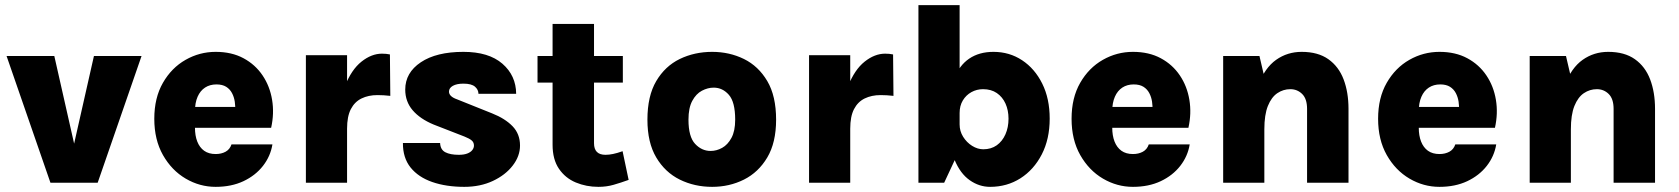

<svg xmlns="http://www.w3.org/2000/svg" viewBox="-20 -710 6522 746"><path d="M5.5 -492.5H191L271.5 -136.5H264.5L345 -492.5H530L359.5 0H176Z M818 16Q756 16 701.5 -16Q647 -48 613.2 -107.5Q579.5 -167 579.5 -248.5Q579.5 -330 613 -388.2Q646.5 -446.5 701 -477.5Q755.5 -508.5 818 -508.5Q880 -508.5 926 -483.8Q972 -459 1000.2 -417Q1028.5 -375 1037.2 -322.2Q1046 -269.5 1033.5 -213.5H706V-294.5H916.5L893.5 -279.5Q895 -297 892.2 -315Q889.5 -333 881.5 -348.2Q873.5 -363.5 858.8 -372.8Q844 -382 821 -382Q795.5 -382 776.8 -369.8Q758 -357.5 747.8 -334.2Q737.5 -311 737.5 -277.5V-214.5Q737.5 -183 746.5 -160Q755.5 -137 773.2 -124.2Q791 -111.5 818 -111.5Q840 -111.5 856.5 -120.5Q873 -129.5 879.5 -149H1038.5Q1031 -103 1001.8 -65.5Q972.5 -28 925.8 -6Q879 16 818 16Z M1168.5 0V-495.5H1328.5V0ZM1294.5 -210Q1294.5 -310.5 1320 -375Q1345.5 -439.5 1384.5 -470.5Q1423.5 -501.5 1464 -501.5Q1472 -501.5 1480 -500.8Q1488 -500 1495 -498.5L1496.5 -337.5Q1484 -339 1471 -339.8Q1458 -340.5 1446.5 -340.5Q1411.5 -340.5 1384.8 -327.5Q1358 -314.5 1343.2 -286Q1328.5 -257.5 1328.5 -210Z M1784 16Q1713.5 16 1659.5 -2.8Q1605.5 -21.5 1575.2 -59.2Q1545 -97 1545.5 -154.5H1690Q1691 -128.5 1710.2 -118.5Q1729.5 -108.5 1762.5 -108.5Q1782.5 -108.5 1795.5 -113.5Q1808.5 -118.5 1815 -126.8Q1821.5 -135 1821.5 -144.5Q1821.5 -157 1812.5 -164.5Q1803.5 -172 1784.5 -179.5L1665 -226Q1612 -248 1583.2 -281.8Q1554.5 -315.5 1554.5 -362Q1554.5 -427.5 1615 -468Q1675.5 -508.5 1780.5 -508.5Q1879 -508.5 1932 -462.5Q1985 -416.5 1985.5 -345.5H1839Q1839 -361.5 1825.5 -373.2Q1812 -385 1780.5 -385Q1754.5 -385 1739.5 -376.5Q1724.5 -368 1724.5 -354Q1724.5 -335 1756 -324L1892 -269.5Q1942.5 -249.5 1971.5 -219.5Q2000.5 -189.5 2000.5 -144.5Q2000.5 -103.5 1972.2 -66.8Q1944 -30 1895 -7Q1846 16 1784 16Z M2305 16Q2258 16 2217.2 -1Q2176.5 -18 2151.8 -54.2Q2127 -90.5 2127 -147.5V-617H2288V-153.5Q2288 -108.5 2332.5 -108.5Q2346.5 -108.5 2362.2 -111.8Q2378 -115 2399 -122.5L2422.5 -11Q2392 0 2364.2 8Q2336.5 16 2305 16ZM2068.5 -389V-492.5H2400V-389Z M2747 16Q2678.5 16 2621.2 -12.2Q2564 -40.5 2529.8 -98.2Q2495.5 -156 2495.5 -245Q2495.5 -337 2529.8 -395Q2564 -453 2621.2 -480.8Q2678.5 -508.5 2747 -508.5Q2814 -508.5 2870.5 -480.8Q2927 -453 2961.2 -395Q2995.5 -337 2995.5 -245Q2995.5 -156 2961.2 -98.2Q2927 -40.5 2870.5 -12.2Q2814 16 2747 16ZM2741 -123.5Q2764 -123.5 2785.8 -135.5Q2807.5 -147.5 2822 -174.2Q2836.5 -201 2836.5 -245Q2836.5 -313.5 2812 -341.5Q2787.5 -369.5 2753 -369.5Q2730 -369.5 2707.2 -357.5Q2684.5 -345.5 2669.8 -318.2Q2655 -291 2655 -245Q2655 -178.5 2680.8 -151Q2706.5 -123.5 2741 -123.5Z M3123.5 0V-495.5H3283.5V0ZM3249.5 -210Q3249.5 -310.5 3275 -375Q3300.5 -439.5 3339.5 -470.5Q3378.5 -501.5 3419 -501.5Q3427 -501.5 3435 -500.8Q3443 -500 3450 -498.5L3451.5 -337.5Q3439 -339 3426 -339.8Q3413 -340.5 3401.5 -340.5Q3366.5 -340.5 3339.8 -327.5Q3313 -314.5 3298.2 -286Q3283.5 -257.5 3283.5 -210Z M3827 16Q3784.5 16 3747.8 -9.8Q3711 -35.5 3688.8 -89.2Q3666.5 -143 3666.5 -226.5H3708.5Q3708.5 -200.5 3722.2 -178.5Q3736 -156.5 3757.2 -143.2Q3778.5 -130 3800.5 -130Q3831 -130 3852.8 -145.5Q3874.5 -161 3886.5 -188Q3898.5 -215 3898.5 -249Q3898.5 -281.5 3886.8 -307.5Q3875 -333.5 3853 -348.5Q3831 -363.5 3799.5 -363.5Q3775 -363.5 3754.2 -352Q3733.5 -340.5 3721 -319.8Q3708.5 -299 3708.5 -271H3666.5Q3666.5 -350.5 3686.8 -403.2Q3707 -456 3745.8 -482.2Q3784.5 -508.5 3840 -508.5Q3902 -508.5 3951.2 -476Q4000.5 -443.5 4029.5 -385.2Q4058.5 -327 4058.5 -249Q4058.5 -170 4027.8 -110.2Q3997 -50.5 3944.8 -17.2Q3892.5 16 3827 16ZM3548.5 0V-690H3708.5V-128.5L3648.5 0Z M4382 16Q4320 16 4265.5 -16Q4211 -48 4177.2 -107.5Q4143.5 -167 4143.5 -248.5Q4143.5 -330 4177 -388.2Q4210.5 -446.5 4265 -477.5Q4319.5 -508.5 4382 -508.5Q4444 -508.5 4490 -483.8Q4536 -459 4564.2 -417Q4592.5 -375 4601.2 -322.2Q4610 -269.5 4597.5 -213.5H4270V-294.5H4480.5L4457.5 -279.5Q4459 -297 4456.2 -315Q4453.5 -333 4445.5 -348.2Q4437.5 -363.5 4422.8 -372.8Q4408 -382 4385 -382Q4359.5 -382 4340.8 -369.8Q4322 -357.5 4311.8 -334.2Q4301.5 -311 4301.5 -277.5V-214.5Q4301.5 -183 4310.5 -160Q4319.5 -137 4337.2 -124.2Q4355 -111.5 4382 -111.5Q4404 -111.5 4420.5 -120.5Q4437 -129.5 4443.5 -149H4602.5Q4595 -103 4565.8 -65.5Q4536.5 -28 4489.8 -6Q4443 16 4382 16Z M5058.5 0V-287Q5058.5 -326 5039.5 -344.8Q5020.5 -363.5 4993.5 -363.5Q4966 -363.5 4943 -348Q4920 -332.5 4906.2 -298.2Q4892.5 -264 4892.5 -207.5H4844Q4844 -313.5 4869.2 -380Q4894.5 -446.5 4938.2 -477.5Q4982 -508.5 5037.5 -508.5Q5101 -508.5 5141.2 -480Q5181.5 -451.5 5200.5 -401.5Q5219.5 -351.5 5219.5 -287V0ZM4732.5 0V-492.5H4873.5L4892.5 -411V0Z M5573 16Q5511 16 5456.5 -16Q5402 -48 5368.2 -107.5Q5334.5 -167 5334.5 -248.5Q5334.5 -330 5368 -388.2Q5401.5 -446.5 5456 -477.5Q5510.5 -508.5 5573 -508.5Q5635 -508.5 5681 -483.8Q5727 -459 5755.2 -417Q5783.5 -375 5792.2 -322.2Q5801 -269.5 5788.5 -213.5H5461V-294.5H5671.5L5648.5 -279.5Q5650 -297 5647.2 -315Q5644.5 -333 5636.5 -348.2Q5628.5 -363.5 5613.8 -372.8Q5599 -382 5576 -382Q5550.5 -382 5531.8 -369.8Q5513 -357.5 5502.8 -334.2Q5492.5 -311 5492.5 -277.5V-214.5Q5492.5 -183 5501.5 -160Q5510.5 -137 5528.2 -124.2Q5546 -111.5 5573 -111.5Q5595 -111.5 5611.5 -120.5Q5628 -129.5 5634.5 -149H5793.5Q5786 -103 5756.8 -65.5Q5727.5 -28 5680.8 -6Q5634 16 5573 16Z M6249.5 0V-287Q6249.5 -326 6230.5 -344.8Q6211.5 -363.5 6184.5 -363.5Q6157 -363.5 6134 -348Q6111 -332.5 6097.2 -298.2Q6083.5 -264 6083.5 -207.5H6035Q6035 -313.5 6060.2 -380Q6085.5 -446.5 6129.2 -477.5Q6173 -508.5 6228.5 -508.5Q6292 -508.5 6332.2 -480Q6372.5 -451.5 6391.5 -401.5Q6410.5 -351.5 6410.5 -287V0ZM5923.5 0V-492.5H6064.5L6083.5 -411V0Z"/></svg>

Font: Karla ExtraBold
Style: Regular
Weight: 800
Designer: Jonathan Pinhorn
Version: Version 2.001